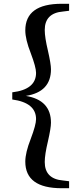

<svg xmlns="http://www.w3.org/2000/svg" viewBox="-20 -819 420 1017"><path d="M314 -758Q217 -750 217 -660Q217 -621 234 -550Q250 -480 250 -452Q250 -332 117 -311Q250 -289 250 -169Q250 -141 234 -71Q217 0 217 39Q217 129 314 137L346 141V178H307Q114 178 114 37Q114 -10 143 -84Q171 -158 171 -188Q171 -275 45 -292V-330Q171 -345 171 -433Q171 -463 143 -537Q114 -611 114 -658Q114 -799 307 -799H346V-762Z"/></svg>

Font: Source Han Serif JP
Style: Bold
Weight: 700
Designer: Ryoko NISHIZUKA  (kana & ideographs); Frank Grießhammer (Latin, Greek & Cyrillic); Wenlong ZHANG  (bopomofo); Sandoll Co
Foundry: Adobe Systems Incorporated
Version: Version 1.000;PS 1;hotconv 16.6.53;makeotf.lib2.5.65590